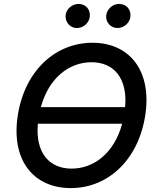

<svg xmlns="http://www.w3.org/2000/svg" viewBox="-20 -957 808 987"><path d="M725.5 -356.5C764.6 -592.7 646 -737.2 455.3 -737.2C269.2 -737.2 110.8 -599.4 72.4 -370C33.4 -134.2 152 9.9 344.1 9.9C529.1 9.9 686.8 -127.1 725.5 -356.5ZM174.7 -321H608C567.8 -171.9 464.5 -90.2 347.7 -90.2C234.7 -90.2 160.9 -170.1 174.7 -321ZM190 -406.2C230.5 -555.4 334.2 -637.1 450.6 -637.1C563.6 -637.1 636.7 -556.8 623.2 -406.2ZM317.8 -881.4C312.5 -845.2 339.5 -812.9 375 -812.9C408.4 -812.9 436.4 -838.4 441.1 -867.9C447.4 -906.6 421.9 -936.8 383.2 -936.8C353 -936.8 322.4 -913.4 317.8 -881.4ZM526.6 -881.4C520.2 -844.1 548.3 -812.9 583.8 -812.9C617.2 -812.9 645.2 -838.4 649.9 -867.9C656.2 -906.6 630.7 -936.8 592 -936.8C561.8 -936.8 532 -913.4 526.6 -881.4Z"/></svg>

Font: Magic Ui Pro Medium
Style: Italic
Weight: 500
Italic angle: -9.39999°
Designer: Stefan Endress, Andreas Faust
Version: Version 1.000;FEAKit 1.0